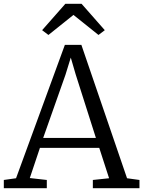

<svg xmlns="http://www.w3.org/2000/svg" viewBox="-23 -985 750 1005"><path d="M61 -52 316.5 -750H403L642 -52L707 -43V0H463V-43L548 -52L496.5 -211H186L133 -53L222 -43V0H-3V-43ZM479 -263 373 -596 347.5 -683.5 319.5 -593 203 -263ZM230.5 -802 197.5 -827 319 -965H404L525.5 -827L492.5 -802L361.5 -907Z"/></svg>

Font: Merriweather Light 18pt Light
Style: Regular
Weight: 300
Version: Version 2.100